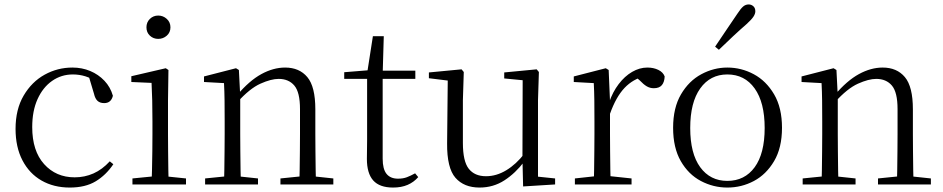

<svg xmlns="http://www.w3.org/2000/svg" viewBox="-20 -830 4244 864"><path d="M294 14Q222 14 167 -17.5Q112 -49 81 -108.5Q50 -168 50 -250Q50 -338 86.5 -400Q123 -462 181 -494Q239 -526 306 -526Q349 -526 386 -510.5Q423 -495 450 -466.5Q477 -438 488 -399Q480 -366 449 -366Q430 -366 419 -376Q408 -386 403 -408L377 -495L423 -456Q392 -478 364.5 -486.5Q337 -495 308 -495Q256 -495 214.5 -466Q173 -437 149 -384Q125 -331 125 -258Q125 -151 178.5 -91.5Q232 -32 316 -32Q361 -32 400.5 -49.5Q440 -67 474 -104L490 -91Q457 -42 410.5 -14Q364 14 294 14Z M576 0V-27L687 -38H711L817 -27V0ZM662 0Q663 -24 664 -65Q665 -106 665.5 -150Q666 -194 666 -227V-285Q666 -335 665 -377.5Q664 -420 662 -457L571 -461V-487L726 -523L738 -515L736 -378V-227Q736 -194 736.5 -150Q737 -106 737.5 -65Q738 -24 739 0ZM692 -655Q670 -655 654.5 -669.5Q639 -684 639 -707Q639 -730 654.5 -745Q670 -760 692 -760Q714 -760 730.5 -745Q747 -730 747 -707Q747 -684 730.5 -669.5Q714 -655 692 -655Z M903 0V-27L1012 -38H1038L1141 -27V0ZM988 0Q989 -24 989.5 -65Q990 -106 990.5 -150Q991 -194 991 -227V-285Q991 -337 990.5 -378Q990 -419 988 -456L898 -461V-486L1042 -523L1055 -515L1061 -398V-396V-227Q1061 -194 1061.5 -150Q1062 -106 1062.5 -65Q1063 -24 1064 0ZM1242 0V-27L1350 -38H1377L1480 -27V0ZM1327 0Q1328 -24 1328.5 -64.5Q1329 -105 1329.5 -149Q1330 -193 1330 -227V-339Q1330 -415 1304.5 -445Q1279 -475 1234 -475Q1200 -475 1152 -453.5Q1104 -432 1048 -370L1038 -402H1047Q1102 -467 1156 -496.5Q1210 -526 1263 -526Q1327 -526 1363 -483Q1399 -440 1399 -338V-227Q1399 -193 1399.5 -149Q1400 -105 1400.5 -64.5Q1401 -24 1402 0Z M1667 -475V-512H1849V-475ZM1749 14Q1688 14 1659.5 -18Q1631 -50 1631 -115Q1631 -138 1631.5 -156.5Q1632 -175 1632 -201V-475H1529V-505L1652 -515L1632 -500L1658 -667H1707L1702 -496V-485V-116Q1702 -69 1719.5 -47.5Q1737 -26 1771 -26Q1794 -26 1811 -32.5Q1828 -39 1848 -50L1862 -33Q1842 -10 1814 2Q1786 14 1749 14Z M2138 14Q2068 14 2029.5 -30Q1991 -74 1992 -185L1995 -481L2015 -465L1910 -478V-504L2057 -518L2067 -506L2063 -379V-187Q2063 -104 2089.5 -70.5Q2116 -37 2167 -37Q2214 -37 2258.5 -64Q2303 -91 2340 -139L2361 -103H2339Q2300 -51 2250 -18.5Q2200 14 2138 14ZM2334 9 2331 -115V-116L2332 -469L2249 -477V-504L2395 -518L2405 -506L2401 -379V-35L2478 -27V0Z M2567 0V-27L2677 -39H2709L2822 -27V0ZM2652 0Q2653 -24 2653.5 -65Q2654 -106 2654.5 -150Q2655 -194 2655 -227V-285Q2655 -337 2654.5 -378Q2654 -419 2652 -456L2562 -461V-486L2706 -523L2719 -515L2725 -375V-374V-227Q2725 -194 2725.5 -150Q2726 -106 2726.5 -65Q2727 -24 2728 0ZM2725 -318 2705 -369H2721Q2737 -416 2764 -451.5Q2791 -487 2824.5 -506.5Q2858 -526 2893 -526Q2921 -526 2942.5 -515.5Q2964 -505 2971 -486Q2970 -461 2958.5 -447Q2947 -433 2922 -433Q2905 -433 2890.5 -441.5Q2876 -450 2859 -468L2836 -488H2884Q2829 -475 2790.5 -434.5Q2752 -394 2725 -318Z M3253 14Q3190 14 3134 -15.5Q3078 -45 3043.5 -105Q3009 -165 3009 -255Q3009 -345 3044.5 -405.5Q3080 -466 3136 -496Q3192 -526 3253 -526Q3316 -526 3372 -496Q3428 -466 3463.5 -405.5Q3499 -345 3499 -255Q3499 -165 3463.5 -105Q3428 -45 3372.5 -15.5Q3317 14 3253 14ZM3253 -16Q3331 -16 3376 -77.5Q3421 -139 3421 -254Q3421 -369 3376 -432Q3331 -495 3253 -495Q3176 -495 3131 -432Q3086 -369 3086 -254Q3086 -139 3131 -77.5Q3176 -16 3253 -16ZM3198 -620Q3223 -658 3248.5 -695Q3274 -732 3298 -768Q3313 -791 3324 -800.5Q3335 -810 3349 -810Q3361 -810 3370 -802Q3379 -794 3379 -779Q3379 -768 3370.5 -755Q3362 -742 3340 -722Q3310 -696 3278.5 -666.5Q3247 -637 3215 -606Z M3592 0V-27L3701 -38H3727L3830 -27V0ZM3677 0Q3678 -24 3678.5 -65Q3679 -106 3679.5 -150Q3680 -194 3680 -227V-285Q3680 -337 3679.5 -378Q3679 -419 3677 -456L3587 -461V-486L3731 -523L3744 -515L3750 -398V-396V-227Q3750 -194 3750.5 -150Q3751 -106 3751.5 -65Q3752 -24 3753 0ZM3931 0V-27L4039 -38H4066L4169 -27V0ZM4016 0Q4017 -24 4017.5 -64.5Q4018 -105 4018.5 -149Q4019 -193 4019 -227V-339Q4019 -415 3993.5 -445Q3968 -475 3923 -475Q3889 -475 3841 -453.5Q3793 -432 3737 -370L3727 -402H3736Q3791 -467 3845 -496.5Q3899 -526 3952 -526Q4016 -526 4052 -483Q4088 -440 4088 -338V-227Q4088 -193 4088.5 -149Q4089 -105 4089.5 -64.5Q4090 -24 4091 0Z"/></svg>

Font: Noto Serif KR ExtraLight Light
Style: Regular
Weight: 300
Version: Version 2.003-H1;hotconv 1.1.1;makeotfexe 2.6.0